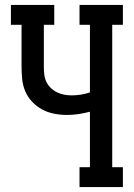

<svg xmlns="http://www.w3.org/2000/svg" viewBox="-20 -755 540 775"><path d="M301 0V-80H343V-304Q320 -298 297 -294.5Q274 -291 250 -291Q224 -291 198.5 -296Q173 -301 150.5 -313Q128 -325 110 -344Q92 -363 82 -386.5Q72 -410 69.5 -436Q67 -462 67 -487V-655H24V-735H199V-655H157V-487Q157 -472 158.5 -456Q160 -440 166.5 -426Q173 -412 184 -401Q195 -390 209 -383Q223 -376 238 -373Q253 -370 269 -370Q288 -370 306.5 -373Q325 -376 343 -382V-655H301V-735H476V-655H433V-80H476V0Z"/></svg>

Font: Iosevka Slab Medium
Style: Regular
Weight: 500
Monospace: yes
Designer: Belleve Invis
Foundry: Belleve Invis
Version: Version 11.1.1; ttfautohint (v1.8.3)